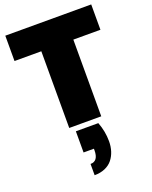

<svg xmlns="http://www.w3.org/2000/svg" viewBox="-187 -807 991 1252"><g transform="rotate(-20 308.0 -181.0)"><path d="M229 35.2H384.8Q410.2 101.1 410.2 169.9Q410.2 206.5 400.1 238Q390.1 269.5 370.6 293.9Q351.1 318.4 319.1 332.3Q287.1 346.2 246.1 346.2V268.1Q300.8 268.1 300.8 192.9V182.1H229ZM9.8 -532.2V-708H606V-532.2H418V0H195.8V-532.2Z"/></g></svg>

Font: SVN-Poppins Black
Style: Regular
Weight: 900
Designer: Ninad Kale (Devanagari), Jonny Pinhorn (Latin)
Foundry: Indian Type Foundry
Version: Version 3.002 2017